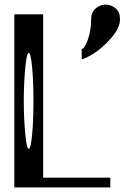

<svg xmlns="http://www.w3.org/2000/svg" viewBox="-20 -812 580 832"><path d="M89.8 -521.5Q83 -449.2 83 -375Q83 -300.8 89.8 -228.5Q95.7 -167 104.5 -167Q113.3 -167 119.1 -228.5Q125 -290 125 -375Q125 -460 119.1 -521.5Q113.3 -583 104.5 -583Q95.7 -583 89.8 -521.5ZM167 -750V-42H458V0H167H42V-42V-750ZM500 -729.5Q500 -691.4 462.9 -648.4Q424.8 -604.5 385.7 -580.1Q346.7 -555.7 334 -555.7V-599.6Q345.7 -599.6 360.4 -639.6Q375 -679.7 375 -729.5Q375 -758.8 394.5 -775.4Q414.1 -792 437.5 -792Q461.9 -792 481.4 -775.4Q500 -759.8 500 -729.5Z"/></svg>

Font: okolaksMetalik
Style: bold
Weight: 700
Width: 7
Version: Version 0.6